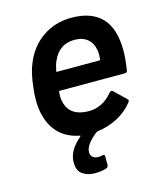

<svg xmlns="http://www.w3.org/2000/svg" viewBox="-107 -599 738 867"><g transform="rotate(-15 262.0 -166.0)"><path d="M489 -226Q488 -214 476 -214H173Q168 -214 168 -209Q167 -202 167 -190Q167 -175 170 -164Q186 -92 275 -91Q341 -91 387 -147Q392 -153 397 -153Q401 -153 404 -150L457 -99Q462 -94 462 -91Q462 -89 458 -83Q429 -46 386 -23Q343 0 291 7Q289 7 285 9Q228 53 228 88Q228 104 238 112Q248 120 263 120Q274 120 280 118Q283 117 287 117Q294 117 294 126V164Q294 175 285 179Q261 187 231 187Q196 187 172.5 170.5Q149 154 149 115Q149 60 207 11Q213 5 206 5Q151 -6 116 -39Q81 -72 67 -124Q57 -157 57 -201Q57 -231 61 -259Q68 -327 86 -368Q114 -438 172.5 -478.5Q231 -519 307 -519Q497 -519 497 -316Q497 -279 489 -226ZM193 -349Q185 -331 180 -305Q178 -300 183 -300H380Q385 -300 385 -305Q386 -313 386 -326Q386 -339 385 -343Q380 -379 357 -399Q334 -419 295 -419Q258 -419 232.5 -400.5Q207 -382 193 -349Z"/></g></svg>

Font: Barlow SemiBold
Style: Italic
Weight: 600
Italic angle: -7°
Designer: Jeremy Tribby
Foundry: Tribby Type
Version: Version 1.408